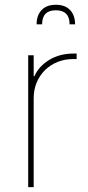

<svg xmlns="http://www.w3.org/2000/svg" viewBox="-20 -774 365 794"><path d="M96.6 0ZM119.3 0H96.6V-545.5H119.3V-458.8H122.2Q140.6 -500 183.6 -526.3Q226.9 -552.6 285.5 -552.6H296.9V-529.8H285.5Q248.9 -530.2 218.4 -517.9Q187.9 -505.7 165.7 -483.7Q143.5 -461.6 131.2 -431.6Q119 -401.6 119.3 -366.5ZM290.5 -673.3H267.8Q267.8 -731.5 210.9 -731.5Q154.1 -731.5 154.1 -673.3H131.4Q131.4 -710.6 152 -732.4Q172.6 -754.3 210.9 -754.3Q249.3 -754.3 269.9 -732.4Q290.5 -710.6 290.5 -673.3Z"/></svg>

Font: Linik Sans Thin
Style: Regular
Weight: 100
Designer: Fonts by Rasmus Andersson / Changes by Cristiano Sobral with parts from Marc Monis
Foundry: rsms
Version: Version 3.020; ttfautohint (v1.6)